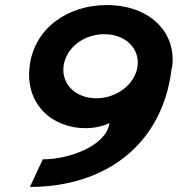

<svg xmlns="http://www.w3.org/2000/svg" viewBox="-20 -733 702 758"><path d="M657 -458C658 -463 659 -467 660 -472C676 -606 571 -713 401 -713C251 -713 116 -625 97 -472C78 -320 188 -227 317 -227C360 -227 394 -238 412 -247C401 -160 258 -104 149 -104L98 5C394 5 620 -160 657 -458ZM523 -472C514 -400 440 -345 361 -345C279 -345 222 -400 231 -472C240 -543 309 -598 392 -598C474 -598 532 -543 523 -472Z"/></svg>

Font: Bluebird
Style: ExtObl
Weight: 400
Designer: Jasper
Foundry: Cannot Into Space Fonts
Version: Version 0.98